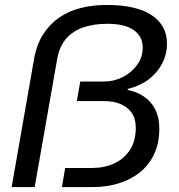

<svg xmlns="http://www.w3.org/2000/svg" viewBox="-20 -755 721 775"><path d="M27 0 117 -514Q127 -573 153 -614.5Q179 -656 217.5 -683Q256 -710 305 -722.5Q354 -735 410 -735Q471 -735 516.5 -724.5Q562 -714 592.5 -693.5Q623 -673 638.5 -644.5Q654 -616 654 -580Q654 -536 634.5 -498.5Q615 -461 580 -434.5Q545 -408 496 -396L495 -392Q555 -380 589 -340Q623 -300 623 -236Q623 -176 601.5 -131.5Q580 -87 543 -58Q506 -29 457.5 -14.5Q409 0 357 0H230L243 -77H352Q402 -77 441.5 -95.5Q481 -114 504.5 -150Q528 -186 528 -239Q528 -277 511 -300.5Q494 -324 465.5 -335.5Q437 -347 401 -347H290L304 -426H401Q440 -426 475.5 -444Q511 -462 533.5 -493Q556 -524 556 -564Q556 -607 520.5 -633Q485 -659 413 -659Q359 -659 316.5 -644.5Q274 -630 247 -599Q220 -568 211 -518L120 0Z"/></svg>

Font: Archivo SemiExpanded
Style: Italic
Weight: 400
Width: 6
Italic angle: -10°
Designer: Hector Gatti
Foundry: Omnibus-Type
Version: Version 2.001